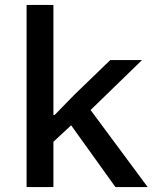

<svg xmlns="http://www.w3.org/2000/svg" viewBox="-20 -760 640 780"><path d="M88 0H197V-184L269 -251L449 0H580L348 -313L557 -516H428L283 -376L202 -293H197V-740H88Z"/></svg>

Font: IBM Mono Medium
Style: Regular
Weight: 500
Monospace: yes
Designer: Mike Abbink, Paul van der Laan, Pieter van Rosmalen
Foundry: Bold Monday
Version: Version 2.3